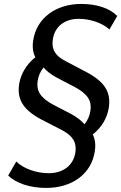

<svg xmlns="http://www.w3.org/2000/svg" viewBox="-20 -840 607 962"><path d="M211.9 101.6C340.3 101.6 439 31.7 455.1 -83C460.4 -117.2 455.6 -145 444.8 -166.5C489.3 -201.2 518.1 -250 525.4 -302.2C536.1 -377 506.3 -428.7 415.5 -477.5L309.6 -533.2C256.3 -560.5 237.3 -592.3 244.6 -641.6C253.9 -708.5 305.7 -745.6 374 -745.6C431.6 -745.6 491.7 -725.6 528.3 -692.4L567.4 -759.8C531.2 -797.9 466.3 -820.3 386.7 -820.3C260.3 -820.3 162.1 -749.5 146 -635.7C141.1 -601.1 146 -573.7 157.2 -553.2C113.3 -518.6 83.5 -469.7 75.7 -417C64.9 -341.8 96.2 -289.6 186.5 -241.7L293.5 -186.5C347.2 -157.2 364.3 -124.5 357.9 -77.6C348.1 -10.7 295.9 27.8 223.6 27.8C161.6 27.8 96.7 4.4 61.5 -30.8L21 39.6C60.1 77.6 128.9 101.6 211.9 101.6ZM168.5 -434.1C172.4 -459 181.6 -481.4 198.2 -502C213.4 -483.9 235.4 -466.8 264.2 -451.2L355 -403.8C420.9 -368.2 440.4 -333.5 433.1 -285.2C429.7 -260.3 419.4 -237.3 403.3 -217.3C388.2 -235.4 366.2 -252.4 337.9 -268.1L246.6 -315.4C181.2 -350.6 161.6 -385.3 168.5 -434.1Z"/></svg>

Font: Winston
Style: Italic
Weight: 400
Italic angle: -8.13011°
Designer: Vernon Adams, Kim Jin-seong, David Berlow, Cristiano Sobral
Foundry: The Winston Project Authors
Version: Version 3.004